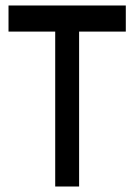

<svg xmlns="http://www.w3.org/2000/svg" viewBox="-20 -679 488 699"><path d="M438 -659V-564H268V0H181V-564H11V-659Z"/></svg>

Font: ltelugu25
Style: Book
Weight: 400
Designer: Jelle Bosma - Monotype Design Team
Foundry: Monotype Imaging Inc.
Version: Version 2.003